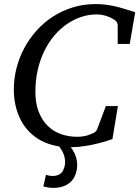

<svg xmlns="http://www.w3.org/2000/svg" viewBox="-20 -707 684 943"><path d="M617.2 -491.2H558.1V-584Q558.1 -591.8 552.5 -600.1Q546.9 -608.4 540 -610.8Q538.1 -611.8 531.2 -616Q524.4 -620.1 513.4 -624.5Q502.4 -628.9 487.8 -632.6Q473.1 -636.2 455.1 -636.2Q416.5 -636.2 379.4 -624Q342.3 -611.8 308.8 -588.9Q275.4 -565.9 247.1 -532.7Q218.8 -499.5 198 -457.3Q177.2 -415 165.5 -364.3Q153.8 -313.5 153.8 -255.9Q153.8 -199.2 170.2 -157.7Q186.5 -116.2 214.4 -88.9Q242.2 -61.5 279.5 -48.3Q316.9 -35.2 358.9 -35.2Q375 -35.2 388.2 -37.4Q401.4 -39.6 410.9 -42.5Q420.4 -45.4 426.3 -48.1Q432.1 -50.8 434.1 -51.8Q439.9 -52.7 447 -58.8Q454.1 -64.9 457 -71.8L500 -186H559.1L532.2 -23.9Q526.4 -22 507.1 -15.6Q487.8 -9.3 459.7 -2.2Q431.6 4.9 397 10.3Q362.8 15.6 327.6 16.1Q332.5 22.5 336.9 29.3Q347.7 45.9 353.5 65.2Q359.4 84.5 359.1 106.2Q358.9 127.9 350.6 149.9Q343.8 168.5 332.3 181.2Q320.8 193.8 306.4 201.4Q292 209 276.1 212.4Q260.3 215.8 244.1 215.8Q230.5 215.8 217.3 213.9Q204.1 211.9 192.9 209L205.6 151.9Q213.9 154.3 222.4 155.8Q231 157.2 240.7 157.2Q257.3 157.2 272 149.2Q286.6 141.1 293 123Q300.3 104 299.8 86.4Q299.3 68.8 293.7 53.2Q288.1 37.6 278.8 23.9Q274.9 18.1 270.5 12.2Q252.4 9.3 236.3 4.9Q196.3 -6.3 165.5 -25.9Q134.8 -45.4 112.3 -72.3Q89.8 -99.1 75.7 -130.6Q61.5 -162.1 54.7 -196.8Q47.9 -231.4 47.9 -267.1Q47.9 -320.3 61 -372.1Q74.2 -423.8 99.1 -470.5Q124 -517.1 159.7 -556.9Q195.3 -596.7 240 -625.5Q284.7 -654.3 337.6 -670.7Q390.6 -687 450.2 -687Q474.6 -687 497.1 -684.3Q519.5 -681.6 542.5 -676.5Q565.4 -671.4 590.3 -663.8Q615.2 -656.2 644 -647Z"/></svg>

Font: Charis SIL CyrE
Style: Italic
Weight: 400
Italic angle: -11°
Foundry: SIL International
Version: Version 5.000